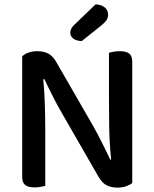

<svg xmlns="http://www.w3.org/2000/svg" viewBox="-20 -847 699 874"><path d="M582 -14Q571 -5 554 1Q537 7 514 7Q486 7 465.5 -3.5Q445 -14 428 -43L263 -330Q252 -349 240.5 -370Q229 -391 218.5 -412Q208 -433 198.5 -452.5Q189 -472 182 -487L177 -486Q182 -434 184 -374.5Q186 -315 186 -262V-1Q179 1 165.5 3.5Q152 6 138 6Q108 6 94.5 -5Q81 -16 81 -42V-590Q91 -601 109.5 -607.5Q128 -614 149 -614Q177 -614 198 -604Q219 -594 236 -565L402 -277Q413 -258 424 -237Q435 -216 445.5 -195Q456 -174 465.5 -154.5Q475 -135 482 -120L486 -121Q478 -197 477 -271.5Q476 -346 476 -417V-607Q484 -609 497 -611.5Q510 -614 525 -614Q555 -614 568.5 -603Q582 -592 582 -566ZM415 -827Q442 -826 457 -813Q472 -800 472 -782Q472 -766 465 -755.5Q458 -745 441 -731L352 -660Q327 -661 313.5 -671.5Q300 -682 300 -698Q300 -717 317 -733Z"/></svg>

Font: Baloo 2 Medium
Style: Regular
Weight: 500
Designer: Sarang Kulkarni and Ek Type
Foundry: Ek Type
Version: Version 1.640;hotconv 1.0.111;makeotfexe 2.5.65597; ttfautoh